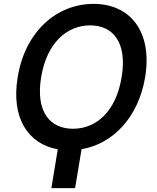

<svg xmlns="http://www.w3.org/2000/svg" viewBox="-20 -757 801 980"><path d="M720.9 -363.3C758.9 -597.3 643.8 -737.2 457.4 -737.2C270.2 -737.2 108.3 -597.3 70.3 -363.3C35.5 -155.2 123.2 -21.7 274.9 5L242.2 203.1H363.3L396.3 4.6C555.4 -22.7 686.1 -155.9 720.9 -363.3ZM190 -363.3C219.5 -540.5 323.2 -627.5 440 -627.5C556.5 -627.5 630.3 -541.2 600.9 -363.3C571.7 -185 469.1 -99.8 352.3 -99.8C235.8 -99.8 160.9 -185 190 -363.3Z"/></svg>

Font: Magic Ui Pro Semi Bold
Style: Italic
Weight: 600
Italic angle: -9.39999°
Designer: Stefan Endress, Andreas Faust
Version: Version 1.000;FEAKit 1.0